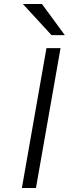

<svg xmlns="http://www.w3.org/2000/svg" viewBox="-20 -941 344 961"><path d="M89.5 0 212.5 -700H283L160 0ZM238 -765 94.5 -921H190L304.5 -765Z"/></svg>

Font: Overpass Light
Style: Italic
Weight: 300
Italic angle: -10°
Designer: Delve Withrington, Dave Bailey, Thomas Jockin
Foundry: Delve Fonts LLC
Version: Version 4.000; ttfautohint (v1.8.3)